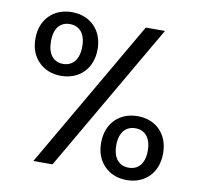

<svg xmlns="http://www.w3.org/2000/svg" viewBox="-80 -793 919 888"><g transform="rotate(10 379.5 -348.5)"><path d="M466 -29C493 -2 528 12 571 12C656 12 716 -47 716 -138C716 -230 656 -288 571 -288C486 -288 425 -230 425 -138C425 -92 439 -56 466 -29ZM83 -451C110 -424 145 -410 188 -410C273 -410 334 -468 334 -560C334 -651 273 -709 188 -709C103 -709 42 -651 42 -560C42 -514 56 -478 83 -451ZM221 0 626 -698H536L131 0ZM135 -630C148 -645 165 -653 188 -653C233 -653 262 -621 262 -560C262 -500 233 -466 188 -466C143 -466 115 -499 115 -560C115 -591 122 -614 135 -630ZM496 -138C496 -199 525 -231 570 -231C615 -231 644 -199 644 -138C644 -78 615 -46 570 -46C525 -46 496 -78 496 -138Z"/></g></svg>

Font: Poppins
Style: Regular
Weight: 400
Designer: Ninad Kale (Devanagari), Jonny Pinhorn (Latin)
Foundry: Indian Type Foundry
Version: 4.004